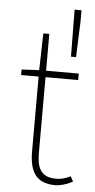

<svg xmlns="http://www.w3.org/2000/svg" viewBox="-54 -785 411 831"><g transform="rotate(5 151.0 -370.0)"><path d="M218 12C240 12 268 4 294 -10L282 -32C258 -20 238 -16 220 -16C150 -16 136 -60 136 -122V-450H278V-478H136V-638H110L106 -478L30 -474V-450H106V-126C106 -44 130 12 218 12ZM238 -548H260L266 -704V-752H236Z"/></g></svg>

Font: Source Sans Pro ExtraLight
Style: Regular
Weight: 200
Designer: Paul D. Hunt
Foundry: Adobe Systems Incorporated
Version: Version 3.006;hotconv 1.0.111;makeotfexe 2.5.65597